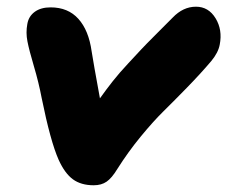

<svg xmlns="http://www.w3.org/2000/svg" viewBox="-20 -546 682 576"><path d="M261.2 9.8Q223.1 9.8 198.7 -8.1Q174.3 -25.9 155.8 -66.9Q131.3 -122.1 105 -252Q96.2 -298.3 81.8 -346.9Q67.4 -395.5 62.3 -421.9Q57.1 -448.2 62 -474.1Q65.9 -497.1 84.2 -510.5Q102.5 -523.9 131.8 -523.9Q184.1 -523.9 215.1 -489.5Q246.1 -455.1 254.9 -392.1Q259.8 -359.9 279.8 -251Q299.3 -278.3 318.4 -302.5Q337.4 -326.7 365.2 -356.4Q393.1 -386.2 403.8 -397.9Q414.6 -409.7 453.4 -448.5Q492.2 -487.3 498 -493.2Q529.3 -525.9 567.9 -525.9Q605.5 -525.9 626.7 -491.2Q647.9 -456.5 639.2 -412.1Q634.8 -388.2 613.8 -362.8Q581.5 -324.7 540 -282.2Q498.5 -239.7 469 -210.7Q439.5 -181.6 402.1 -136.2Q364.7 -90.8 332 -39.1Q315.4 -11.7 299.8 -1Q284.2 9.8 261.2 9.8Z"/></svg>

Font: Shantell Sans Normal
Style: Italic
Weight: 800
Italic angle: -11.31°
Designer: Stephen Nixon, Anya Danilova, Shantell Martin
Foundry: Arrow Type
Version: Version 1.006;[559af2be0]